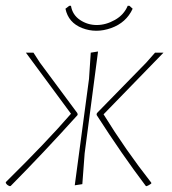

<svg xmlns="http://www.w3.org/2000/svg" viewBox="-25 -633 590 660"><path d="M420 -613 431 -603Q409 -555 357 -536.5Q305 -518 257.5 -536.5Q210 -555 200 -603L213 -613H219Q224 -582 250 -564.5Q276 -547 307.5 -547Q339 -547 370 -564.5Q401 -582 414 -613ZM232 4 281 -362 287 -452 312 -456 266 -106 258 0ZM9 7Q-1 4 -5 -4V-7Q137 -147 219 -242L64 -452H90L112 -418L241 -244L242 -238Q123 -106 12 6ZM479 7 476 6Q395 -101 307 -238L308 -244L478 -418L508 -452H537L331 -240Q407 -117 495 -5V-2Q487 4 479 7Z"/></svg>

Font: Alegreya Sans SC Thin
Style: Italic
Weight: 100
Italic angle: -7°
Designer: Juan Pablo del Peral
Foundry: Huerta Tipografica
Version: Version 2.007